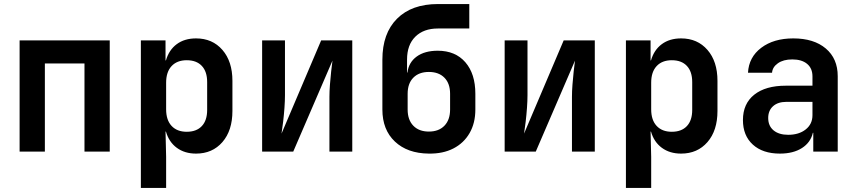

<svg xmlns="http://www.w3.org/2000/svg" viewBox="-20 -750 4240 950"><path d="M77 0V-550H523V0H398V-436H202V0Z M677 180V-550H799V-451H801Q816 -503 854.5 -531.5Q893 -560 950 -560Q1031 -560 1080.5 -503Q1130 -446 1130 -350V-201Q1130 -104 1080.5 -47Q1031 10 950 10Q894 10 855 -18.5Q816 -47 801 -99H799L802 26V180ZM904 -98Q952 -98 978.5 -126Q1005 -154 1005 -206V-344Q1005 -396 978.5 -424Q952 -452 904 -452Q856 -452 829 -423Q802 -394 802 -341V-209Q802 -156 829 -127Q856 -98 904 -98Z M1277 0V-550H1390V-279Q1390 -252 1387.5 -217Q1385 -182 1381 -148Q1377 -114 1373 -89L1569 -550H1723V0H1610V-271Q1610 -298 1612.5 -331Q1615 -364 1618.5 -396Q1622 -428 1625 -450L1431 0Z M2102 10Q1996 9 1934 -49.5Q1872 -108 1872 -208V-455Q1872 -585 1944.5 -657.5Q2017 -730 2147 -730H2302V-609H2147Q2076 -609 2035 -568.5Q1994 -528 1994 -455V-391H1996Q2002 -441 2041.5 -470Q2081 -499 2146 -499Q2233 -499 2282.5 -442Q2332 -385 2332 -286V-208Q2332 -141 2303.5 -91.5Q2275 -42 2223.5 -15.5Q2172 11 2102 10ZM2102 -99Q2151 -99 2179 -128Q2207 -157 2207 -208V-286Q2207 -337 2179 -365.5Q2151 -394 2102 -394Q2053 -394 2025 -365.5Q1997 -337 1997 -286V-208Q1997 -157 2025 -128Q2053 -99 2102 -99Z M2477 0V-550H2590V-279Q2590 -252 2587.5 -217Q2585 -182 2581 -148Q2577 -114 2573 -89L2769 -550H2923V0H2810V-271Q2810 -298 2812.5 -331Q2815 -364 2818.5 -396Q2822 -428 2825 -450L2631 0Z M3077 180V-550H3199V-451H3201Q3216 -503 3254.5 -531.5Q3293 -560 3350 -560Q3431 -560 3480.5 -503Q3530 -446 3530 -350V-201Q3530 -104 3480.5 -47Q3431 10 3350 10Q3294 10 3255 -18.5Q3216 -47 3201 -99H3199L3202 26V180ZM3304 -98Q3352 -98 3378.5 -126Q3405 -154 3405 -206V-344Q3405 -396 3378.5 -424Q3352 -452 3304 -452Q3256 -452 3229 -423Q3202 -394 3202 -341V-209Q3202 -156 3229 -127Q3256 -98 3304 -98Z M3839 10Q3754 10 3705 -34.5Q3656 -79 3656 -156Q3656 -237 3712 -281.5Q3768 -326 3868 -326H4000V-372Q4000 -412 3973.5 -434Q3947 -456 3900 -456Q3856 -456 3829 -437Q3802 -418 3800 -390H3681Q3685 -467 3746.5 -513.5Q3808 -560 3905 -560Q4007 -560 4066 -510Q4125 -460 4125 -373V0H4004V-93H4002Q3991 -45 3948 -17.5Q3905 10 3839 10ZM3880 -83Q3933 -83 3966.5 -109.5Q4000 -136 4000 -180V-246H3871Q3829 -246 3805 -224.5Q3781 -203 3781 -166Q3781 -127 3807.5 -105Q3834 -83 3880 -83Z"/></svg>

Font: NKDuy Mono
Style: Bold
Weight: 700
Monospace: yes
Designer: NKDuy
Foundry: NKDuy
Version: Version 2.251; ttfautohint (v1.8.4.7-5d5b)